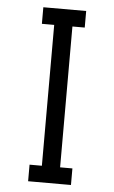

<svg xmlns="http://www.w3.org/2000/svg" viewBox="-53 -772 481 808"><g transform="rotate(5 187.5 -367.5)"><path d="M97 0V-70H149V-665H97V-735H278V-665H226V-70H278V0Z"/></g></svg>

Font: Iosevka Julsh Curly
Style: Regular
Weight: 400
Designer: Belleve Invis
Foundry: Belleve Invis
Version: Version 15.0.2; ttfautohint (v1.8.4)